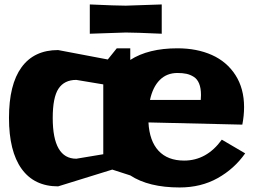

<svg xmlns="http://www.w3.org/2000/svg" viewBox="-20 -825 1130 855"><path d="M700.2 -674.8Q580.1 -680.2 540 -680.2L379.9 -674.8V-805.2Q500 -799.8 540 -799.8L700.2 -805.2ZM439.9 -449.2 319.8 -469.2Q266.6 -469.2 240.7 -430.4Q214.8 -391.6 214.8 -299.8Q214.8 -118.2 319.8 -118.2L439.9 -138.2V-299.8ZM647.9 -379.9H874Q875 -387.7 875 -401.9Q875 -432.6 866.7 -452.9Q858.4 -473.1 842.8 -482.9Q827.1 -492.7 810.3 -496.3Q793.5 -500 770 -500Q722.7 -500 691.4 -468.8Q660.2 -437.5 647.9 -379.9ZM641.1 -279.8Q645.5 -197.3 686 -153.6Q726.6 -109.9 799.8 -109.9Q900.4 -109.9 967.8 -203.1L1071.8 -142.1Q1023.4 -73.2 949.2 -31.7Q875 9.8 779.8 9.8Q642.1 9.8 560.1 -43.9L480 -69.8L238.8 4.9Q132.3 4.9 76.2 -73.2Q20 -151.4 20 -299.8Q20 -448.7 75.9 -525.4Q131.8 -602.1 238.8 -602.1L460 -560.1L500 -609.9H560.1V-558.1Q640.6 -609.9 770 -609.9Q856.9 -609.9 923.6 -580.1Q990.2 -550.3 1028.6 -490.5Q1066.9 -430.7 1066.9 -348.1Q1066.9 -310.1 1059.1 -270Z"/></svg>

Font: Zantroke
Style: Regular
Weight: 500
Foundry: gluk
Version: Version 0.36